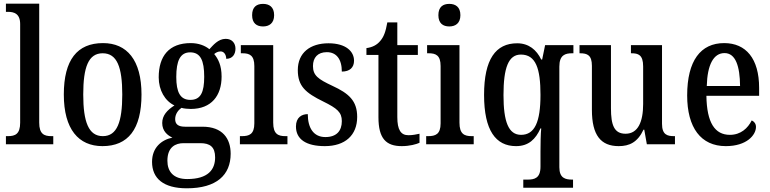

<svg xmlns="http://www.w3.org/2000/svg" viewBox="-20 -780 4164 1038"><path d="M12 0H268V-44H258C219 -44 192 -55 192 -117V-760H12V-716H23C55 -716 89 -707 89 -650V-117C89 -55 62 -44 23 -44H12Z M534 10C672 10 745 -81 745 -269C745 -456 666 -547 537 -547C397 -547 325 -456 325 -269C325 -81 405 10 534 10ZM536 -44C459 -44 430 -121 430 -269C430 -417 458 -492 535 -492C613 -492 641 -417 641 -269C641 -121 613 -44 536 -44Z M990 238C1151 238 1227 166 1227 51C1227 -31 1183 -95 1075 -95H981C945 -95 927 -107 927 -136C927 -164 944 -185 961 -197C973 -193 997 -191 1011 -191C1124 -191 1178 -264 1178 -366C1178 -426 1160 -461 1138 -488C1148 -496 1158 -502 1173 -502C1191 -502 1203 -484 1203 -462C1238 -462 1253 -488 1253 -517C1253 -546 1235 -570 1200 -570C1159 -570 1131 -534 1112 -514C1089 -533 1054 -547 1011 -547C894 -547 838 -477 838 -362C838 -292 872 -234 923 -210C884 -185 857 -156 857 -115C857 -71 886 -48 912 -36C853 -24 802 18 802 95C802 185 864 238 990 238ZM1009 -240C954 -240 933 -282 933 -364C933 -451 954 -497 1008 -497C1064 -497 1084 -453 1084 -365C1084 -281 1065 -240 1009 -240ZM992 188C917 188 885 147 885 89C885 14 930 -6 972 -6H1063C1115 -6 1143 14 1143 71C1143 137 1105 188 992 188Z M1402 -637C1435 -637 1462 -654 1462 -698C1462 -743 1435 -759 1402 -759C1368 -759 1343 -743 1343 -698C1343 -654 1368 -637 1402 -637ZM1277 0H1534V-44H1523C1484 -44 1457 -55 1457 -117V-536H1282V-492H1291C1329 -492 1355 -481 1355 -423V-113C1355 -54 1327 -44 1288 -44H1277Z M1736 10C1846 10 1911 -49 1911 -148C1911 -235 1866 -275 1777 -316C1700 -352 1672 -372 1672 -423C1672 -468 1697 -498 1747 -498C1798 -498 1828 -461 1828 -393C1871 -393 1894 -415 1894 -452C1894 -502 1850 -546 1756 -546C1657 -546 1590 -495 1590 -401C1590 -314 1632 -278 1728 -231C1803 -194 1828 -173 1828 -125C1828 -72 1799 -39 1739 -39C1674 -39 1644 -90 1644 -163C1612 -163 1580 -146 1580 -96C1580 -27 1635 10 1736 10Z M2152 10C2195 10 2230 0 2248 -8V-57C2229 -53 2211 -49 2188 -49C2147 -49 2128 -78 2128 -147V-483H2239V-536H2128V-659H2074C2065 -607 2054 -580 2036 -559C2018 -537 1993 -524 1961 -520V-483H2026V-146C2026 -30 2068 10 2152 10Z M2409 -637C2442 -637 2469 -654 2469 -698C2469 -743 2442 -759 2409 -759C2375 -759 2350 -743 2350 -698C2350 -654 2375 -637 2409 -637ZM2284 0H2541V-44H2530C2491 -44 2464 -55 2464 -117V-536H2289V-492H2298C2336 -492 2362 -481 2362 -423V-113C2362 -54 2334 -44 2295 -44H2284Z M2809 235H3078V191H3074C3036 191 3004 183 3004 124V-420C3004 -483 3036 -492 3073 -492H3080V-536H2927L2911 -458H2906C2881 -510 2839 -546 2776 -546C2660 -546 2597 -460 2597 -267C2597 -75 2660 10 2770 10C2838 10 2876 -28 2902 -86H2906C2903 -59 2902 1 2902 40V121C2902 183 2870 191 2832 191H2809ZM2797 -51C2729 -51 2702 -122 2702 -266C2702 -414 2729 -485 2796 -485C2877 -485 2902 -409 2902 -267C2902 -121 2871 -51 2797 -51Z M3325 10C3383 10 3427 -11 3459 -79H3463L3477 0H3629V-44H3624C3588 -44 3559 -51 3559 -111V-536H3391V-492H3394C3430 -492 3457 -484 3457 -421V-218C3457 -121 3429 -57 3362 -57C3300 -57 3283 -104 3283 -195V-536H3113V-492H3116C3155 -492 3180 -482 3180 -424V-186C3180 -49 3228 10 3325 10Z M3904 10C4017 10 4067 -50 4067 -94C4067 -112 4056 -124 4044 -129C4023 -87 3985 -51 3926 -51C3845 -51 3801 -116 3799 -262H4084V-305C4084 -463 4013 -547 3895 -547C3768 -547 3695 -452 3695 -264C3695 -90 3769 10 3904 10ZM3981 -315H3801C3804 -429 3837 -493 3897 -493C3957 -493 3980 -422 3981 -315Z"/></svg>

Font: Noto Serif Myanmar Condensed Medium
Style: Regular
Weight: 500
Width: 3
Designer: Ben Mitchell and the Monotype Design Team
Foundry: Monotype Imaging Inc.
Version: Version 2.106